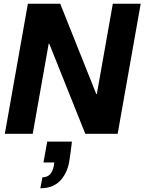

<svg xmlns="http://www.w3.org/2000/svg" viewBox="-20 -720 777 1033"><path d="M6 0 130 -700H304L498 -214H501L587 -700H737L613 0H439L245 -485H242L156 0ZM197 293 208 234Q234 234 249 218Q264 202 270 170L272 154H214L234 42H367Q364 71 360 98.5Q356 126 352 152Q340 216 301.5 254.5Q263 293 197 293Z"/></svg>

Font: DM Sans 36pt Black
Style: Italic
Weight: 900
Italic angle: -10°
Designer: Colophon Foundry, Jonny Pinhorn
Foundry: Colophon Foundry
Version: Version 4.004;gftools[0.9.30]